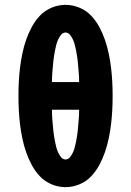

<svg xmlns="http://www.w3.org/2000/svg" viewBox="-20 -763 540 791"><path d="M250 8Q221 8 193 -3.5Q165 -15 145 -36Q125 -57 111 -83Q97 -109 87.5 -136.5Q78 -164 72 -193Q66 -222 62.5 -251Q59 -280 57.5 -309Q56 -338 56 -368Q56 -397 57.5 -426Q59 -455 62.5 -484Q66 -513 72 -542Q78 -571 87.5 -598.5Q97 -626 111 -652Q125 -678 145 -699Q165 -720 193 -731.5Q221 -743 250 -743Q279 -743 307 -731.5Q335 -720 355 -699Q375 -678 389 -652Q403 -626 412.5 -598.5Q422 -571 428 -542Q434 -513 437.5 -484Q441 -455 442.5 -426Q444 -397 444 -368Q444 -338 442.5 -309Q441 -280 437.5 -251Q434 -222 428 -193Q422 -164 412.5 -136.5Q403 -109 389 -83Q375 -57 355 -36Q335 -15 307 -3.5Q279 8 250 8ZM194 -425H306Q306 -436 305.5 -447Q305 -458 304 -469Q303 -480 302 -491Q301 -502 300 -513Q299 -524 297 -535Q295 -546 293 -557Q291 -568 288 -579Q285 -590 280.5 -600Q276 -610 268.5 -619.5Q261 -629 250 -629Q239 -629 231.5 -619.5Q224 -610 219.5 -600Q215 -590 212 -579Q209 -568 207 -557Q205 -546 203 -535Q201 -524 200 -513Q199 -502 198 -491Q197 -480 196 -469Q195 -458 194.5 -447Q194 -436 194 -425ZM250 -106Q261 -106 268.5 -115.5Q276 -125 280.5 -135Q285 -145 288 -156Q291 -167 293 -178Q295 -189 297 -200Q299 -211 300 -222Q301 -233 302 -244Q303 -255 304 -266Q305 -277 305.5 -288Q306 -299 306 -311H194Q194 -299 194.5 -288Q195 -277 196 -266Q197 -255 198 -244Q199 -233 200 -222Q201 -211 203 -200Q205 -189 207 -178Q209 -167 212 -156Q215 -145 219.5 -135Q224 -125 231.5 -115.5Q239 -106 250 -106Z"/></svg>

Font: Iosevka Curly Heavy
Style: Regular
Weight: 900
Monospace: yes
Designer: Belleve Invis
Foundry: Belleve Invis
Version: Version 22.1.2; ttfautohint (v1.8.4)